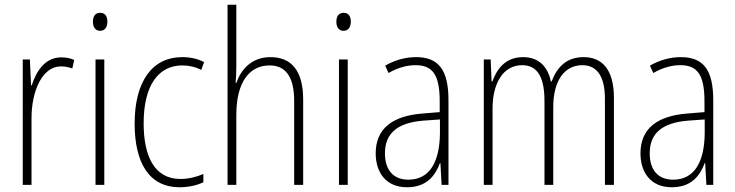

<svg xmlns="http://www.w3.org/2000/svg" viewBox="-20 -780 3102 810"><path d="M238 -538C169 -538 132 -477 114 -420H111L106 -529H76V0H113V-283C113 -393 157 -500 237 -500C255 -500 272 -496 285 -491L293 -527C276 -535 257 -538 238 -538Z M403 -726C380 -726 372 -709 372 -688C372 -667 382 -650 402 -650C423 -650 433 -666 433 -689C433 -709 425 -726 403 -726ZM420 -529H383V0H420Z M738 10C774 10 811 2 838 -11V-46C808 -33 774 -25 741 -25C632 -25 586 -120 586 -260C586 -418 647 -504 749 -504C776 -504 804 -498 829 -485L841 -518C814 -532 784 -539 748 -539C623 -539 548 -437 548 -259C548 -93 609 10 738 10Z M977 -503V-760H940V0H977V-295C977 -439 1036 -504 1117 -504C1181 -504 1221 -462 1221 -354V0H1259V-360C1259 -481 1210 -539 1121 -539C1040 -539 996 -485 977 -430H974C976 -454 977 -473 977 -503Z M1430 -726C1407 -726 1399 -709 1399 -688C1399 -667 1409 -650 1429 -650C1450 -650 1460 -666 1460 -689C1460 -709 1452 -726 1430 -726ZM1447 -529H1410V0H1447Z M1735 -539C1690 -539 1644 -526 1605 -503L1619 -472C1661 -496 1699 -505 1733 -505C1804 -505 1835 -466 1835 -353V-307L1762 -301C1636 -291 1565 -238 1565 -133C1565 -54 1607 10 1697 10C1779 10 1816 -38 1836 -92H1838L1843 0H1872V-357C1872 -486 1830 -539 1735 -539ZM1765 -271 1836 -276V-218C1835 -101 1795 -22 1703 -22C1640 -22 1604 -62 1604 -133C1604 -219 1658 -262 1765 -271Z M2442 -539C2370 -539 2330 -497 2307 -436H2304C2292 -495 2256 -539 2187 -539C2109 -539 2075 -485 2057 -436H2054L2050 -529H2021V0H2058V-323C2058 -426 2101 -505 2183 -505C2238 -505 2277 -468 2277 -355V0H2314V-328C2314 -441 2362 -505 2437 -505C2493 -505 2532 -465 2532 -364V0H2570V-367C2570 -486 2521 -539 2442 -539Z M2852 -539C2807 -539 2761 -526 2722 -503L2736 -472C2778 -496 2816 -505 2850 -505C2921 -505 2952 -466 2952 -353V-307L2879 -301C2753 -291 2682 -238 2682 -133C2682 -54 2724 10 2814 10C2896 10 2933 -38 2953 -92H2955L2960 0H2989V-357C2989 -486 2947 -539 2852 -539ZM2882 -271 2953 -276V-218C2952 -101 2912 -22 2820 -22C2757 -22 2721 -62 2721 -133C2721 -219 2775 -262 2882 -271Z"/></svg>

Font: Noto Sans Devanagari UI Condensed ExtraLight
Style: Regular
Weight: 200
Width: 3
Designer: Jelle Bosma - Monotype Design Team
Foundry: Monotype Imaging Inc.
Version: Version 2.004